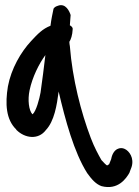

<svg xmlns="http://www.w3.org/2000/svg" viewBox="-20 -585 545 753"><path d="M44 -75H45C77 -43 130 -35 160 -75C193 -110 203 -172 210 -226C236 -115 270 12 322 94C340 119 356 137 378 145C443 162 475 115 488 92V91L496 70C507 35 487 7 469 -1C453 -9 424 -4 416 39L408 59C405 61 403 62 400 64C395 61 389 55 378 43C366 22 350 -7 336 -44C298 -144 264 -275 254 -404C253 -410 252 -415 252 -421C258 -430 264 -447 265 -470C266 -474 264 -480 254 -486C255 -499 256 -513 257 -526C253 -539 238 -575 206 -562C196 -559 193 -555 190 -551C187 -536 181 -510 178 -484C147 -472 128 -452 102 -424C62 -381 24 -316 11 -246C0 -179 3 -116 44 -77ZM96 -231C107 -283 133 -335 158 -369C152 -321 146 -268 139 -222C135 -199 122 -149 108 -137H107C93 -152 88 -193 96 -231Z"/></svg>

Font: Stray Cat
Style: BlkCn
Weight: 900
Version: Version 1.0